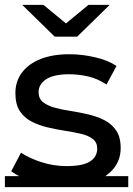

<svg xmlns="http://www.w3.org/2000/svg" viewBox="-22 -757 545 786"><path d="M243 6Q177 6 117.5 -12Q58 -30 24 -56L64 -132Q98 -109 148 -93Q198 -77 250 -77Q317 -77 346.5 -96Q376 -115 376 -149Q376 -174 358 -188Q340 -202 310.5 -209Q281 -216 245 -221.5Q209 -227 173 -235.5Q137 -244 107 -259.5Q77 -275 59 -302.5Q41 -330 41 -376Q41 -424 68 -460Q95 -496 144.5 -515.5Q194 -535 262 -535Q314 -535 367.5 -522.5Q421 -510 455 -487L414 -411Q378 -435 339 -444Q300 -453 261 -453Q198 -453 167 -432.5Q136 -412 136 -380Q136 -353 154.5 -338.5Q173 -324 202.5 -316Q232 -308 268 -302.5Q304 -297 340 -288.5Q376 -280 405.5 -265Q435 -250 453.5 -223Q472 -196 472 -151Q472 -103 444 -68Q416 -33 365 -13.5Q314 6 243 6ZM-2 -36H503V9H-2ZM202 -607 69 -737H156L288 -628H208L340 -737H427L294 -607Z"/></svg>

Font: Montserrat Underline Thin Medium
Style: Regular
Weight: 500
Version: Version 9.000